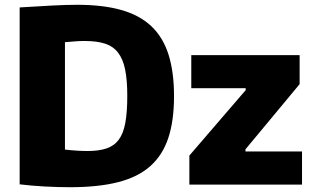

<svg xmlns="http://www.w3.org/2000/svg" viewBox="-20 -770 1312 801"><path d="M770 -121 1005 -394V-402H778V-540H1230V-419L1004 -147V-138H1240V0H770ZM273 11Q220 11 165.5 8Q111 5 62 -1V-739Q142 -744 199.5 -747Q257 -750 302 -750Q409 -750 485.5 -728.5Q562 -707 611 -661Q660 -615 683 -542.5Q706 -470 706 -369Q706 -266 682 -194Q658 -122 606.5 -76.5Q555 -31 472.5 -10Q390 11 273 11ZM346 -140Q393 -140 425 -151Q457 -162 476 -188Q495 -214 503 -258.5Q511 -303 511 -370Q511 -436 502 -480Q493 -524 472.5 -550.5Q452 -577 418 -588Q384 -599 333 -599Q313 -599 294 -597.5Q275 -596 251 -594V-146Q302 -140 346 -140Z"/></svg>

Font: Encode Sans Narrow
Style: ExtraBold
Weight: 800
Designer: Pablo Impallari, Andres Torresi
Foundry: Pablo Impallari, Andres Torresi
Version: Version 1.000; ttfautohint (v1.00) -l 8 -r 50 -G 200 -x 14 -